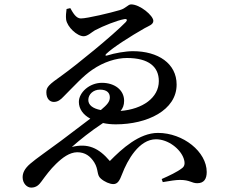

<svg xmlns="http://www.w3.org/2000/svg" viewBox="-20 -797 1040 874"><path d="M348 -713C326 -713 312 -739 300 -760L283 -756C281 -742 279 -723 281 -708C286 -674 331 -632 361 -632C379 -632 398 -651 412 -659C452 -680 513 -704 546 -710C558 -712 561 -706 553 -697C496 -638 328 -501 261 -453C203 -412 191 -401 191 -377C191 -346 208 -333 225 -333C243 -333 256 -343 269 -357C317 -405 359 -452 401 -480C452 -515 509 -533 558 -533C658 -533 703 -492 703 -428C703 -352 629 -300 529 -292C539 -304 545 -318 545 -338C545 -388 501 -420 444 -420C387 -420 339 -376 339 -333C339 -301 359 -274 391 -257L259 -157C204 -116 143 -74 118 -52C91 -29 83 -9 83 10C83 37 102 57 122 57C147 57 159 42 168 30C187 4 209 -26 235 -51C265 -80 296 -103 331 -104C368 -104 391 -86 409 -58C430 -24 419 -1 439 16C456 31 480 41 496 41C516 41 525 24 536 -5C560 -68 613 -163 690 -163C746 -163 801 -119 816 -76C824 -53 820 -39 808 -31C788 -15 750 3 716 18L721 32C755 26 781 22 799 22C845 22 852 37 878 37C909 37 921 17 921 -14C921 -106 814 -192 699 -192C614 -192 535 -120 480 -64C429 -124 380 -146 307 -128C343 -160 393 -200 449 -237C467 -233 486 -231 507 -231C650 -231 784 -295 784 -412C784 -508 700 -564 585 -564C551 -564 501 -555 470 -545C459 -541 457 -546 465 -553C494 -581 574 -632 639 -669C657 -679 678 -685 678 -702C678 -726 617 -777 577 -777C562 -777 554 -759 525 -751C485 -739 377 -713 348 -713ZM439 -296C402 -303 382 -319 382 -342C382 -368 405 -389 435 -389C468 -389 480 -373 480 -354C480 -335 470 -322 439 -296Z"/></svg>

Font: Noto Serif HK SemiBold
Style: Regular
Weight: 600
Designer: Ryoko NISHIZUKA 西塚涼子 (kana & ideographs); Frank Grießhammer (Latin, Greek & Cyrillic); Wenlong ZHANG 张文龙 (bopomofo); San
Foundry: Adobe
Version: Version 2.001;hotconv 1.1.0;makeotfexe 2.6.0